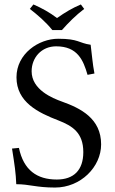

<svg xmlns="http://www.w3.org/2000/svg" viewBox="-20 -832 515 862"><path d="M387 -631C332 -639 334 -658 241 -658C154 -658 54 -591 54 -485C54 -373 152 -326 243 -291C304 -267 354 -237 354 -149C354 -68 311 -26 235 -26C146 -26 86 -68 65 -168L34 -165C46 -89 51 -56 53 -5C113 -5 142 10 227 10C342 10 434 -82 434 -184C434 -300 342 -346 258 -376C216 -391 122 -429 122 -512C122 -573 166 -624 232 -624C328 -624 354 -562 373 -496L404 -502C395 -550 394 -577 387 -631ZM215 -697H258C288 -731 320 -763 358 -792L343 -812C305 -796 273 -777 236 -751C203 -776 169 -795 130 -812L114 -792C150 -764 185 -734 215 -697Z"/></svg>

Font: Linux Libertine O C
Style: Regular
Weight: 400
Designer: Philipp H. Poll
Foundry: Philipp H. Poll
Version: Version 4.0.3